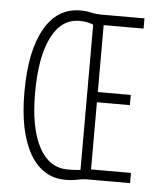

<svg xmlns="http://www.w3.org/2000/svg" viewBox="-52 -749 689 805"><g transform="rotate(5 293.0 -346.5)"><path d="M253.9 9.8Q156.7 9.8 103.3 -82.3Q49.8 -174.3 49.8 -341.8Q49.8 -514.2 103.3 -608.6Q156.7 -703.1 253.9 -703.1Q280.3 -703.1 299.8 -698.2Q319.3 -693.4 341.8 -693.4H524.4V-650.4H356.4V-368.7H495.1V-325.7H356.4V-43H524.4V0H341.8Q324.7 0 303 4.9Q281.2 9.8 253.9 9.8ZM258.8 -34.2Q290 -34.2 312.5 -37.1V-648.4Q287.1 -659.2 253.9 -659.2Q177.7 -659.2 136.2 -576.2Q94.7 -493.2 94.7 -341.8Q94.7 -194.8 137.7 -114.5Q180.7 -34.2 258.8 -34.2Z"/></g></svg>

Font: Caskaydia Cove ExtraLight
Style: Regular
Weight: 200
Monospace: yes
Designer: Aaron Bell
Foundry: Saja Typeworks
Version: Version 4.300; ttfautohint (v1.8.3)